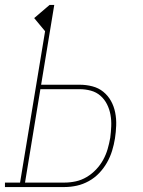

<svg xmlns="http://www.w3.org/2000/svg" viewBox="-57 -755 577 775"><path d="M-37 0V-18H24L125 -629L81 -682L143 -735H162L109 -413H265Q291 -413 316 -406.5Q341 -400 360 -384.5Q379 -369 391 -347.5Q403 -326 408 -300.5Q413 -275 412 -248.5Q411 -222 407 -196Q403 -171 395.5 -146.5Q388 -122 375 -99Q362 -76 343.5 -56.5Q325 -37 301.5 -24Q278 -11 253 -5.5Q228 0 203 0ZM44 -18H203Q226 -18 249 -23Q272 -28 293 -40.5Q314 -53 331 -71Q348 -89 359.5 -110Q371 -131 377.5 -153.5Q384 -176 388 -199Q391 -222 392 -245.5Q393 -269 389 -291.5Q385 -314 375 -334Q365 -354 348.5 -368.5Q332 -383 310 -389Q288 -395 265 -395H106Z"/></svg>

Font: Iosevka Slab Thin Oblique
Style: Regular
Weight: 100
Italic angle: -9°
Monospace: yes
Designer: Belleve Invis
Foundry: Belleve Invis
Version: Version 11.1.0; ttfautohint (v1.8.3)